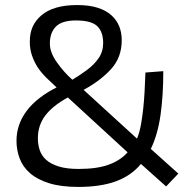

<svg xmlns="http://www.w3.org/2000/svg" viewBox="-20 -735 755 767"><path d="M293 11.7Q223.1 11.7 175.8 -3.2Q128.4 -18.1 99.6 -43.5Q70.8 -68.8 58.3 -102.5Q45.9 -136.2 45.9 -172.4Q45.9 -238.3 86.9 -292.5Q106.9 -319.3 138.2 -343.5Q169.4 -367.7 206.1 -385.7Q184.6 -405.3 164.1 -425.5Q143.6 -445.8 129.4 -467.8Q115.7 -489.7 107.4 -514.4Q99.1 -539.1 99.1 -567.9Q99.1 -603 110.6 -628.4Q122.1 -653.8 145.5 -673.8Q193.4 -714.8 288.1 -714.8Q336.4 -714.8 370.6 -703.9Q404.8 -692.9 425.8 -673.3Q466.3 -636.2 466.3 -574.2Q466.3 -506.3 424.3 -459.7Q382.3 -413.1 314 -376L527.3 -181.2Q537.1 -204.6 543 -236.8Q548.8 -269 552.2 -301.8Q555.7 -334 557.6 -369.6Q559.6 -405.3 561 -445.3L632.3 -450.7Q632.3 -353.5 621.3 -275.9Q610.4 -198.2 582.5 -140.1L692.4 -41.5L643.6 9.8L543 -80.1Q504.9 -33.7 443.8 -11Q382.8 11.7 293 11.7ZM269 -416.5Q299.3 -434.6 327.6 -455.6Q356 -476.6 374 -502.7Q392.1 -528.8 392.1 -563Q392.1 -607.9 368.4 -630.6Q344.7 -653.3 283.2 -653.3Q227.5 -653.3 203.4 -628.9Q179.2 -604.5 179.2 -561Q179.2 -542 187 -522.5Q194.8 -502.9 208 -484.9Q235.8 -445.8 269 -416.5ZM294.4 -60.1Q368.2 -60.1 415 -77.4Q461.9 -94.7 489.7 -126.5L251 -345.7Q190.4 -312.5 160.9 -273.4Q131.3 -234.4 131.3 -182.6Q131.3 -157.2 138.7 -135.3Q146 -113.3 164.1 -96.7Q182.6 -80.1 214.1 -70.1Q245.6 -60.1 294.4 -60.1Z"/></svg>

Font: Mako
Style: Regular
Weight: 400
Designer: vernon adams
Foundry: vernon adams
Version: Version 1.100; ttfautohint (v1.8.4.7-5d5b);gftools[0.9.33]